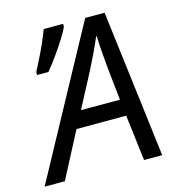

<svg xmlns="http://www.w3.org/2000/svg" viewBox="-163 -806 832 899"><g transform="rotate(-15 252.5 -357.0)"><path d="M-57 0 331 -714H425L513 0H425L398 -222H157L41 0ZM200 -302H389L373 -452Q369 -490 365.5 -536Q362 -582 361 -617H358Q342 -579 321 -535.5Q300 -492 277 -448ZM44 -514V-528Q57 -553 73.5 -586Q90 -619 105 -653Q120 -687 130 -714H224V-700Q216 -681 194.5 -647Q173 -613 147.5 -577Q122 -541 99 -514Z"/></g></svg>

Font: Manna Sans
Style: Italic
Weight: 400
Italic angle: -12°
Designer: Monotype Design Team
Foundry: Monotype Imaging Inc.
Version: Version 2.001.1; ttfautohint (v1.8.2)